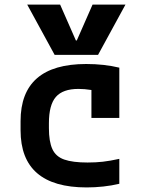

<svg xmlns="http://www.w3.org/2000/svg" viewBox="-20 -810 640 840"><path d="M99 -790H243L312 -633H316L385 -790H529L409 -570H219ZM359 10Q70 10 70 -240V-280Q70 -530 357 -530Q436 -530 502 -514V-294H380V-497L430 -404Q406 -412 378 -416.5Q350 -421 323 -421Q255 -421 224.5 -386Q194 -351 194 -271V-249Q194 -191 209 -158Q224 -125 261 -112Q298 -99 363 -99Q399 -99 430 -102.5Q461 -106 502 -115V-6Q469 2 432 6Q395 10 359 10Z"/></svg>

Font: M PLUS Code Latin Expanded SemiBold
Style: Regular
Weight: 600
Width: 7
Designer: Coji Morishita
Foundry: UNDERFOREST DESIGN
Version: Version 1.002; ttfautohint (v1.8.3)